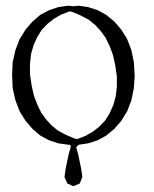

<svg xmlns="http://www.w3.org/2000/svg" viewBox="-20 -519 540 673"><path d="M452.1 -253.9 449.2 -210 440.4 -167 425.8 -128.9 405.3 -95.7 380.9 -67.4 352.5 -43.9 322.3 -27.3 289.1 -16.6 255.9 -11.7 247.1 -2.9 253.9 21.5 264.6 73.2 266.6 86.9 268.6 101.6 259.8 124 237.3 133.8 215.8 124 206.1 101.6 210 73.2 220.7 21.5 227.5 -2Q230.5 -12.7 218.8 -11.7L184.6 -16.6L152.3 -27.3L121.1 -43.9L93.8 -67.4L69.3 -95.7L48.8 -128.9L34.2 -167L24.4 -210L22.5 -256.8L24.4 -300.8L34.2 -343.8L48.8 -381.8L69.3 -415L93.8 -443.4L121.1 -466.8L152.3 -483.4L184.6 -494.1L218.8 -499L237.3 -497.1L255.9 -499L289.1 -494.1L322.3 -483.4L352.5 -466.8L380.9 -443.4L405.3 -415L425.8 -381.8L440.4 -343.8L449.2 -300.8ZM224.6 -479.5 194.3 -467.8 168.9 -453.1 146.5 -435.5 126 -414.1 110.4 -388.7 97.7 -360.4 88.9 -330.1 85 -294.9V-259.8L90.8 -219.7L98.6 -184.6L110.4 -153.3L124 -125L140.6 -101.6L160.2 -80.1L182.6 -61.5L210 -46.9L239.3 -34.2L250 -31.2L280.3 -43L305.7 -57.6L328.1 -75.2L348.6 -96.7L364.3 -122.1L377 -150.4L385.7 -180.7L389.6 -215.8V-251L383.8 -291L376 -326.2L364.3 -357.4L350.6 -385.7L334 -409.2L314.5 -430.7L292 -449.2L264.6 -463.9L235.4 -476.6Z"/></svg>

Font: B2 Hana
Style: Regular
Weight: 500
Version: 2020-08-05; (max)